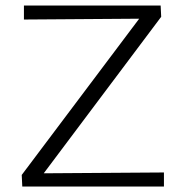

<svg xmlns="http://www.w3.org/2000/svg" viewBox="-20 -678 658 698"><path d="M576 -51V0H61L59 -42L486 -610L67 -607V-658H564L566 -617L139 -48Z"/></svg>

Font: Ysabeau Infant Semilight
Style: Regular
Weight: 300
Designer: Christian Thalmann (Catharsis Fonts)
Version: Version 0.003